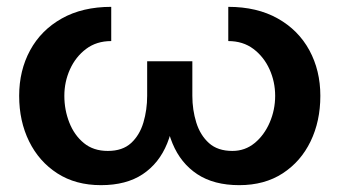

<svg xmlns="http://www.w3.org/2000/svg" viewBox="-20 -529 992 561"><path d="M679 12Q605 12 556.5 -20Q508 -52 484 -110Q460 -168 460 -247V-350H542V-249Q542 -208 553.5 -171Q565 -134 590.5 -111Q616 -88 659 -88Q696 -88 724 -111Q752 -134 768 -171Q784 -208 784 -249Q784 -290 767.5 -326.5Q751 -363 720.5 -386Q690 -409 647 -409V-509Q731 -509 791.5 -475Q852 -441 884 -382Q916 -323 916 -249Q916 -175 887.5 -116Q859 -57 806 -22.5Q753 12 679 12ZM275 12Q201 12 147.5 -22.5Q94 -57 65 -116Q36 -175 36 -249Q36 -323 68 -382Q100 -441 160.5 -475Q221 -509 305 -509V-409Q262 -409 231.5 -386Q201 -363 184.5 -326.5Q168 -290 168 -249Q168 -208 182.5 -171Q197 -134 225 -111Q253 -88 295 -88Q338 -88 363 -111Q388 -134 399 -171Q410 -208 410 -249V-350H492V-247Q492 -168 468.5 -110Q445 -52 397 -20Q349 12 275 12Z"/></svg>

Font: Syne
Style: Bold
Weight: 700
Designer: Lucas Descroix
Foundry: Bonjour Monde
Version: Version 2.200